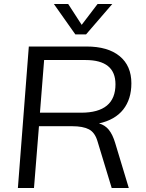

<svg xmlns="http://www.w3.org/2000/svg" viewBox="-20 -946 733 966"><path d="M560 -225 628 0H542L470 -237Q457 -280 427 -295.5Q397 -311 343 -311H176L151 0H70L125 -712H415Q523 -712 582 -663.5Q641 -615 641 -527Q641 -447 600 -395Q559 -343 478 -325Q508 -317 527.5 -293Q547 -269 560 -225ZM388 -379Q561 -379 561 -522Q561 -644 410 -644H202L181 -379ZM545 -926 413 -773H359L251 -926H323L391 -821L471 -926Z"/></svg>

Font: Muli
Style: Italic
Weight: 400
Italic angle: -4.541°
Designer: Vernon Adams
Foundry: Vernon Adams
Version: Version 2.001